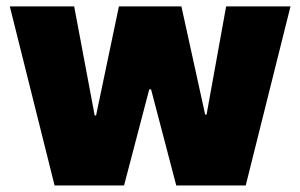

<svg xmlns="http://www.w3.org/2000/svg" viewBox="-20 -565 915 585"><path d="M728.7 0H517L440.3 -292.6H434.7L358 0H146.3L9.9 -545.5H206L268.5 -213.1H272.7L342.3 -545.5H532.7L605.1 -215.9H609.4L669 -545.5H865.1Z"/></svg>

Font: Linik Sans Black
Style: Regular
Weight: 900
Designer: Fonts by Rasmus Andersson / Changes by Cristiano Sobral with parts from Marc Monis
Foundry: rsms
Version: Version 3.020; ttfautohint (v1.6)